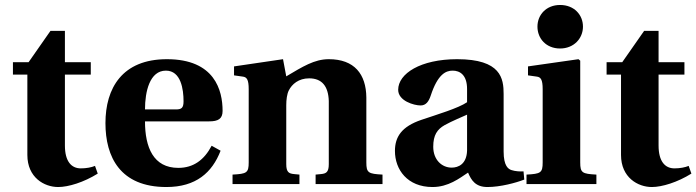

<svg xmlns="http://www.w3.org/2000/svg" viewBox="-20 -740 2800 772"><path d="M32 -440H90V-117C90 -26 158 12 214 12C255 12 317 -7 373 -42L362 -73C348 -67 327 -63 305 -63C267 -63 241 -91 241 -155V-440H345V-490H241V-616H183L95 -490H32Z M404 -245C404 -109 463 12 649 12C768 12 833 -46 867 -134L831 -154C801 -97 758 -65 697 -65C597 -65 563 -147 563 -252H821C857 -252 875 -262 875 -294C875 -376 844 -502 651 -502C471 -502 404 -385 404 -245ZM563 -300C563 -372 582 -456 647 -456C708 -456 718 -380 718 -333C718 -306 710 -300 687 -300Z M915 0H1184V-38L1163 -40C1142 -42 1131 -47 1131 -80V-317C1131 -339 1134 -362 1141 -376C1154 -402 1181 -425 1223 -425C1274 -425 1300 -394 1302 -334V-80C1302 -47 1291 -42 1270 -40L1249 -38V0H1518V-38C1461 -41 1453 -45 1453 -87V-348C1452 -442 1405 -502 1302 -502C1244 -502 1197 -472 1131 -433L1118 -502L921 -473V-437L956 -432C972 -430 980 -421 980 -381V-87C980 -45 972 -41 915 -38Z M1568 -133C1568 -58 1618 12 1719 12C1783 12 1827 -23 1862 -46C1875 -15 1892 12 1940 12C1992 12 2055 -5 2088 -18L2085 -51C2072 -50 2052 -51 2037 -56C2024 -60 2005 -72 2005 -131V-362C2005 -424 1995 -502 1818 -502C1671 -502 1581 -444 1581 -379C1581 -334 1645 -316 1671 -316C1693 -316 1704 -332 1712 -356C1740 -441 1772 -456 1800 -456C1829 -456 1858 -439 1858 -382V-329C1823 -305 1739 -280 1674 -258C1595 -231 1568 -190 1568 -133ZM1722 -150C1722 -197 1738 -220 1768 -237C1799 -254 1834 -268 1858 -279V-134C1856 -80 1823 -66 1796 -66C1757 -66 1722 -97 1722 -150Z M2141 -633C2141 -585 2176 -545 2232 -545C2287 -545 2324 -585 2324 -633C2324 -680 2289 -720 2232 -720C2176 -720 2141 -680 2141 -633ZM2097 0H2378V-38C2321 -41 2313 -45 2313 -87V-496L2306 -502L2103 -473V-437L2138 -432C2154 -430 2162 -421 2162 -381V-87C2162 -45 2154 -41 2097 -38Z M2419 -440H2477V-117C2477 -26 2545 12 2601 12C2642 12 2704 -7 2760 -42L2749 -73C2735 -67 2714 -63 2692 -63C2654 -63 2628 -91 2628 -155V-440H2732V-490H2628V-616H2570L2482 -490H2419Z"/></svg>

Font: Heuristica
Style: Bold
Weight: 700
Version: Version 1.0.1